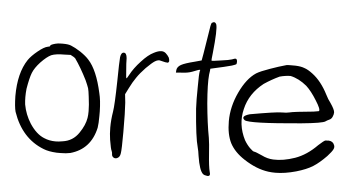

<svg xmlns="http://www.w3.org/2000/svg" viewBox="-48 -711 1510 823"><g transform="rotate(5 707.5 -299.5)"><path d="M171.9 -477.5Q181.6 -480.5 199.2 -480.5Q202.1 -480.5 205.1 -480.5Q227.5 -480.5 239.3 -475.6Q256.8 -468.8 281.2 -453.1Q305.7 -436.5 318.4 -421.9Q356.4 -380.9 377.9 -283.2Q385.7 -252.9 386.7 -205.1Q386.7 -194.3 386.7 -185.5Q386.7 -152.3 383.8 -134.8Q363.3 -41 276.4 -16.6Q258.8 -12.7 235.4 -12.7Q226.6 -12.7 217.8 -12.7Q182.6 -14.6 161.1 -23.4Q65.4 -60.5 27.3 -171.9Q21.5 -192.4 20.5 -239.3Q20.5 -338.9 59.6 -397.5Q72.3 -416 98.6 -437.5Q125 -459 140.6 -461.9Q150.4 -462.9 150.4 -466.8Q150.4 -471.7 171.9 -477.5ZM261.7 -422.9Q254.9 -428.7 250 -430.7Q246.1 -432.6 241.2 -435.5Q232.4 -435.5 215.8 -434.6Q176.8 -434.6 158.2 -426.8Q139.6 -418 114.3 -391.6Q90.8 -366.2 82 -343.8Q73.2 -321.3 65.4 -274.4Q63.5 -255.9 63.5 -239.3Q63.5 -222.7 65.4 -207Q73.2 -164.1 96.7 -127Q125 -84 159.2 -70.3Q181.6 -60.5 209 -60.5Q222.7 -60.5 238.3 -63.5Q283.2 -69.3 308.6 -107.4Q332 -141.6 336.9 -172.9Q338.9 -184.6 338.9 -202.1Q338.9 -227.5 334 -263.7Q331.1 -289.1 328.1 -299.8Q324.2 -311.5 314.5 -333Q288.1 -385.7 261.7 -422.9Z M595.7 -475.6Q614.3 -485.4 627.9 -485.4Q638.7 -485.4 646.5 -478.5Q655.3 -470.7 661.1 -460.9Q664.1 -453.1 664.1 -448.2Q664.1 -445.3 664.1 -444.3Q662.1 -439.5 659.2 -438.5Q657.2 -438.5 648.4 -439.5Q637.7 -441.4 627.9 -444.3Q618.2 -448.2 603.5 -439.5Q590.8 -431.6 566.4 -407.2Q543 -382.8 529.3 -362.3Q515.6 -342.8 502 -315.4Q497.1 -305.7 488.3 -288.1Q489.3 -279.3 492.2 -252Q495.1 -213.9 495.1 -126Q495.1 -50.8 492.2 -34.2Q490.2 -16.6 476.6 -11.7Q473.6 -10.7 470.7 -10.7Q465.8 -10.7 461.9 -13.7Q455.1 -18.6 455.1 -27.3Q455.1 -34.2 452.1 -41Q448.2 -46.9 441.4 -87.9Q437.5 -113.3 437.5 -140.6Q437.5 -173.8 443.4 -209Q448.2 -237.3 450.2 -340.8Q451.2 -424.8 453.1 -444.3Q456.1 -463.9 465.8 -464.8Q472.7 -465.8 476.6 -460Q480.5 -454.1 481.4 -442.4Q481.4 -420.9 484.4 -388.7Q486.3 -356.4 488.3 -356.4Q490.2 -356.4 498 -371.1Q514.6 -402.3 543 -432.6Q571.3 -463.9 595.7 -475.6Z M832 -625Q836.9 -627.9 840.8 -628.9Q847.7 -628.9 851.6 -620.1Q858.4 -599.6 847.7 -498Q843.8 -464.8 844.7 -463.9Q847.7 -461.9 883.8 -467.8Q920.9 -472.7 931.6 -476.6Q944.3 -482.4 949.2 -480.5Q954.1 -477.5 954.1 -467.8Q954.1 -459 951.2 -457Q948.2 -455.1 933.6 -450.2Q905.3 -442.4 855.5 -431.6Q851.6 -430.7 842.8 -428.7Q842.8 -422.9 839.8 -403.3Q835.9 -364.3 842.8 -279.3Q850.6 -194.3 862.3 -132.8Q866.2 -109.4 869.1 -64.5Q873 -8.8 878.9 12.7Q882.8 25.4 877.9 28.3Q876 30.3 871.1 30.3Q868.2 30.3 865.2 29.3Q856.4 28.3 851.6 24.4Q835 10.7 825.2 -51.8Q822.3 -74.2 818.4 -87.9Q806.6 -128.9 796.9 -252.9Q794.9 -289.1 795.9 -345.7Q795.9 -403.3 798.8 -415Q800.8 -418.9 799.8 -419.9Q798.8 -420.9 792 -418.9Q780.3 -415 766.6 -409.2Q748 -402.3 723.6 -401.4Q714.8 -400.4 697.3 -399.4Q697.3 -402.3 698.2 -411.1Q700.2 -424.8 715.8 -433.6Q731.4 -442.4 774.4 -453.1Q801.8 -460.9 802.7 -460.9Q803.7 -461.9 821.3 -573.2Q828.1 -623 832 -625Z M1167 -472.7Q1169.9 -473.6 1183.6 -473.6Q1192.4 -473.6 1205.1 -473.6Q1229.5 -472.7 1244.1 -466.8Q1259.8 -461.9 1280.3 -446.3Q1319.3 -417 1347.7 -361.3Q1357.4 -341.8 1368.2 -328.1Q1387.7 -299.8 1387.7 -288.1Q1387.7 -279.3 1382.8 -268.6Q1377.9 -258.8 1370.1 -255.9Q1359.4 -251 1354.5 -247.1Q1342.8 -238.3 1251 -229.5Q1028.3 -209 1008.8 -221.7Q988.3 -237.3 1028.3 -249Q1138.7 -268.6 1163.1 -268.6Q1186.5 -268.6 1196.3 -271.5Q1214.8 -276.4 1299.8 -284.2Q1319.3 -288.1 1322.3 -288.1Q1329.1 -294.9 1304.7 -333Q1281.2 -371.1 1258.8 -391.6Q1224.6 -419.9 1188.5 -427.7Q1167 -427.7 1141.6 -420.9Q1108.4 -405.3 1076.2 -383.8Q1016.6 -336.9 1001 -269.5Q984.4 -202.1 1017.6 -136.7Q1028.3 -118.2 1042 -104.5Q1055.7 -90.8 1061.5 -90.8Q1066.4 -90.8 1094.7 -78.1Q1120.1 -65.4 1145.5 -64.5Q1187.5 -62.5 1238.3 -80.1Q1288.1 -97.7 1332 -142.6Q1354.5 -163.1 1360.4 -165Q1366.2 -166 1375 -166Q1393.6 -165 1399.4 -149.4Q1401.4 -145.5 1401.4 -140.6Q1401.4 -135.7 1398.4 -129.9Q1393.6 -120.1 1375 -99.6Q1344.7 -68.4 1318.4 -51.8Q1292 -35.2 1248 -22.5Q1199.2 -8.8 1159.2 -8.8Q1143.6 -8.8 1128.9 -10.7Q1077.1 -17.6 1023.4 -52.7Q979.5 -81.1 960 -118.2Q941.4 -155.3 941.4 -211.9Q941.4 -274.4 970.7 -336.9Q1000 -399.4 1040 -425.8Q1057.6 -436.5 1096.7 -450.2Q1134.8 -463.9 1167 -472.7Z"/></g></svg>

Font: Yahfie
Style: Heavy
Weight: 600
Designer: Joe Palazzolo
Foundry: jozolo LLC
Version: Version 001.000